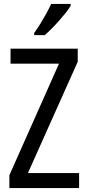

<svg xmlns="http://www.w3.org/2000/svg" viewBox="-20 -963 449 983"><path d="M385 0H28V-66L282 -637H34V-714H378V-647L123 -77H385ZM342 -934Q333 -918 317 -898Q301 -878 282 -856.5Q263 -835 244 -816Q225 -797 209 -783H155V-794Q173 -819 188.5 -844.5Q204 -870 218 -895.5Q232 -921 242 -943H342Z"/></svg>

Font: Noto Sans Display Condensed
Style: Regular
Weight: 400
Width: 3
Designer: Monotype Design Team
Foundry: Monotype Imaging Inc.
Version: Version 2.003